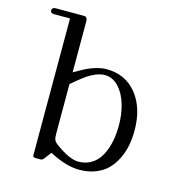

<svg xmlns="http://www.w3.org/2000/svg" viewBox="-107 -833 914 935"><g transform="rotate(15 350.0 -365.0)"><path d="M59.1 -700.2Q41 -700.2 41 -714.8Q41 -721.7 45.9 -725.8Q50.8 -730 59.1 -730H199.2Q205.1 -730 208.3 -729.5Q211.4 -729 215.8 -724.1Q220.2 -719.2 220.2 -709V-450.2L263.2 -474.1Q288.6 -488.3 319.6 -498Q350.6 -507.8 376 -507.8Q472.2 -507.8 528.6 -437.7Q585 -367.7 585 -253.9Q585 -214.8 578.1 -179Q571.3 -143.1 555.2 -110.1Q539.1 -77.1 515.4 -53Q491.7 -28.8 455.3 -14.4Q418.9 0 374 0Q306.6 0 222.2 -44.9Q215.8 -36.6 208.7 -27.3Q201.7 -18.1 199 -14.2Q196.3 -10.3 192.4 -6.3Q188.5 -2.4 185.5 -1.2Q182.6 0 178.2 0H154.8Q147.5 0 144.3 -2Q141.1 -3.9 140.6 -6.1Q140.1 -8.3 140.1 -14.2V-700.2ZM220.2 -147Q220.2 -122.1 223.6 -111.8Q227.1 -101.6 241.2 -90.8Q313.5 -37.1 358.9 -37.1Q391.1 -37.1 416.5 -50.3Q441.9 -63.5 458 -84.5Q474.1 -105.5 484.9 -134.5Q495.6 -163.6 500 -192.9Q504.4 -222.2 504.9 -253.9Q505.4 -313.5 490.2 -364.3Q475.1 -415 445.1 -446.5Q415 -478 376 -478Q353.5 -478 328.9 -467.3Q304.2 -456.5 289.1 -445.8Q273.9 -435.1 249 -415L220.2 -391.1Z"/></g></svg>

Font: Director Light
Style: Regular
Weight: 100
Designer: Ange Degheest & May Jolivet & Justine Herbel
Foundry: Velvetyne Type Foundry
Version: Version 1.000;FEAKit 1.0